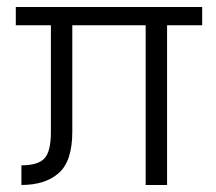

<svg xmlns="http://www.w3.org/2000/svg" viewBox="-20 -527 616 547"><path d="M556 -507H25V-455H125V-151C125 -113.7 118.8 -88.5 106.5 -75.5C94.2 -62.5 72.3 -56 41 -56V0C86.3 0 121.8 -11.3 147.5 -34C173.2 -56.7 186 -96 186 -152V-455H395V0H456V-455H556Z"/></svg>

Font: Hind Light
Style: Regular
Weight: 300
Designer: Manushi Parikh, Satya Rajpurohit
Foundry: Indian Type Foundry
Version: Version 1.201;PS 1.0;hotconv 1.0.78;makeotf.lib2.5.61930; tt